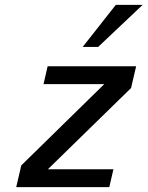

<svg xmlns="http://www.w3.org/2000/svg" viewBox="-20 -774 610 794"><path d="M570 -754H459L322 -580H386ZM432 0 449 -74H178L522 -410L543 -500H177L160 -426H411L68 -90L47 0Z"/></svg>

Font: Perun Medium Italic
Style: Regular
Weight: 500
Italic angle: -12°
Foundry: Copyright (c) Stefan Peev, Context Ltd, 2016
Version: Version 1.026